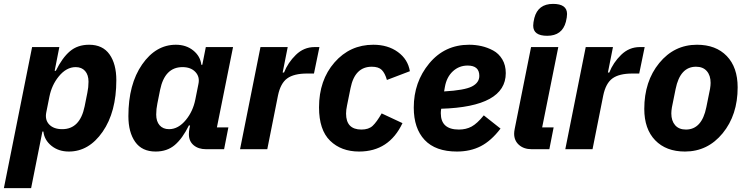

<svg xmlns="http://www.w3.org/2000/svg" viewBox="-46 -767 3843 987"><path d="M-26 200 119 -525H259L235 -403H241Q274 -470 313.5 -503.5Q353 -537 412 -537Q482 -537 517 -487.5Q552 -438 552 -355Q552 -191 481.5 -89.5Q411 12 308 12Q255 12 218.5 -17.5Q182 -47 177 -91H172L114 200ZM274 -103Q365 -103 389 -220L403 -290Q409 -318 409 -347Q409 -382 391.5 -402Q374 -422 343 -422Q295 -422 256 -374Q220 -330 208 -270L192 -190Q184 -151 207 -127Q230 -103 274 -103Z M1106 0H1013Q974 0 949.5 -20.5Q925 -41 925 -77Q925 -92 928 -107L931 -122H925Q892 -55 852.5 -21.5Q813 12 754 12Q684 12 649 -37.5Q614 -87 614 -170Q614 -334 684.5 -435.5Q755 -537 858 -537Q911 -537 947.5 -507.5Q984 -478 989 -434H994L1012 -525H1152L1069 -112H1128ZM823 -103Q871 -103 910 -151Q946 -195 958 -255L974 -335Q982 -372 958.5 -397Q935 -422 892 -422Q801 -422 777 -305L763 -235Q757 -207 757 -178Q757 -143 774.5 -123Q792 -103 823 -103Z M1328 0H1188L1293 -525H1433L1407 -394H1414Q1434 -445 1475 -485Q1516 -525 1571 -525H1596L1568 -389H1533Q1465 -389 1430.5 -364Q1396 -339 1383 -276Z M1800 12Q1708 12 1651 -43.5Q1594 -99 1594 -215Q1594 -355 1673.5 -446Q1753 -537 1873 -537Q1948 -537 1999.5 -499.5Q2051 -462 2061 -401L1943 -356Q1933 -391 1916.5 -407.5Q1900 -424 1865 -424Q1778 -424 1756 -314L1738 -225Q1733 -202 1733 -183Q1733 -101 1812 -101Q1849 -101 1869.5 -120Q1890 -139 1916 -184L2023 -134Q1954 12 1800 12Z M2303 12Q2193 12 2137 -47.5Q2081 -107 2081 -214Q2081 -345 2160.5 -441Q2240 -537 2366 -537Q2398 -537 2429 -530Q2460 -523 2489 -507.5Q2518 -492 2536 -462Q2554 -432 2554 -391Q2554 -218 2222 -208Q2220 -196 2220 -185Q2220 -101 2313 -101Q2350 -101 2378.5 -116.5Q2407 -132 2441 -174L2527 -106Q2479 -43 2425.5 -15.5Q2372 12 2303 12ZM2358 -430Q2314 -430 2282 -400.5Q2250 -371 2241 -320L2237 -297Q2342 -303 2380 -322.5Q2418 -342 2418 -377Q2418 -430 2358 -430Z M2767 -583Q2695 -583 2695 -635Q2695 -651 2701 -675Q2720 -747 2797 -747Q2869 -747 2869 -695Q2869 -679 2863 -655Q2844 -583 2767 -583ZM2778 0H2687Q2647 0 2622 -22Q2597 -44 2597 -80Q2597 -90 2600 -105L2684 -525H2824L2741 -112H2800Z M3000 0H2860L2965 -525H3105L3079 -394H3086Q3106 -445 3147 -485Q3188 -525 3243 -525H3268L3240 -389H3205Q3137 -389 3102.5 -364Q3068 -339 3055 -276Z M3475 12Q3378 12 3322 -46Q3266 -104 3266 -207Q3266 -349 3343 -443Q3420 -537 3537 -537Q3634 -537 3690 -479Q3746 -421 3746 -318Q3746 -176 3669 -82Q3592 12 3475 12ZM3480 -101Q3562 -101 3585 -216L3604 -310Q3607 -328 3607 -341Q3607 -379 3587.5 -401.5Q3568 -424 3532 -424Q3450 -424 3427 -309L3408 -215Q3405 -197 3405 -184Q3405 -146 3424.5 -123.5Q3444 -101 3480 -101Z"/></svg>

Font: Aneliza
Style: Bold Italic
Weight: 700
Italic angle: -11.31°
Designer: Mike Abbink, Paul van der Laan, Pieter van Rosmalen
Foundry: Bold Monday
Version: Version 3.0